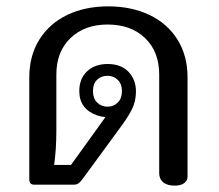

<svg xmlns="http://www.w3.org/2000/svg" viewBox="-20 -580 689 603"><path d="M480 -36V-346Q480 -418 435.5 -460.5Q391 -503 318 -503Q246 -503 201.5 -460.5Q157 -418 157 -346V-171Q157 -111 150 -62H203L311 -212Q295 -214 284 -218Q229 -238 229 -294Q229 -333 253.5 -356Q278 -379 318 -379Q360 -379 383.5 -354.5Q407 -330 407 -292Q407 -262 394 -236Q381 -210 350 -169L238 -16Q231 -7 225.5 -3.5Q220 0 211 0H88Q72 0 72 -16V-337Q72 -405 103.5 -455.5Q135 -506 191 -533Q247 -560 320 -560Q393 -560 449.5 -533Q506 -506 537.5 -455.5Q569 -405 569 -337V-25Q569 -13 558.5 -5Q548 3 529 3Q505 3 492.5 -7.5Q480 -18 480 -36ZM363 -294Q363 -316 350 -329Q337 -342 318 -342Q298 -342 285 -329.5Q272 -317 272 -294Q272 -271 285 -258Q298 -245 318 -245Q337 -245 350 -258Q363 -271 363 -294Z"/></svg>

Font: Maitree Medium
Style: Regular
Weight: 500
Designer: CadsonDemak Team
Foundry: CadsonDemak
Version: Version 1.010